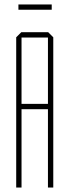

<svg xmlns="http://www.w3.org/2000/svg" viewBox="-20 -845 313 865"><path d="M53 0V-677L76 -700H197L220 -677V0H196V-353H77V0ZM77 -676V-377H196V-676ZM63 -801V-825H213V-801Z"/></svg>

Font: Foldit Thin Thin
Style: Regular
Weight: 250
Version: Version 1.003